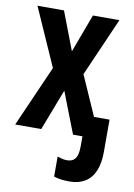

<svg xmlns="http://www.w3.org/2000/svg" viewBox="-85 -598 604 863"><g transform="rotate(10 216.5 -166.5)"><path d="M295 210Q271 210 253 207.5Q235 205 222 200V109Q234 113 244.5 115.5Q255 118 265 118Q286 118 297 108.5Q308 99 312 83Q316 67 316 46V0H273L200 -188L128 0H9L132 -279L15 -543H136L203 -368L268 -543H389L272 -276L352 -95H423V53Q423 106 407.5 141Q392 176 363 193Q334 210 295 210Z"/></g></svg>

Font: Noto Sans Display ExtraCondensed SemiBold
Style: Regular
Weight: 600
Width: 2
Designer: Monotype Design Team
Foundry: Monotype Imaging Inc.
Version: Version 2.003